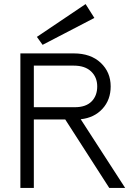

<svg xmlns="http://www.w3.org/2000/svg" viewBox="-20 -922 649 942"><path d="M146 -336V0H80V-660H342Q425 -660 474 -614Q523 -568 523 -498Q523 -432 482.5 -388Q442 -344 376 -337L594 0H516L300 -336ZM347 -396Q401 -396 429 -424Q457 -452 457 -498Q457 -543 427 -571.5Q397 -600 342 -600H146V-396ZM189 -702 161 -741 400 -902 443 -834Z"/></svg>

Font: Lil Grotesk
Style: Regular
Weight: 400
Designer: Bastien Sozeau
Foundry: NBR — Bastien Sozeau
Version: Version 4.002; ttfautohint (v1.8.4.7-5d5b)